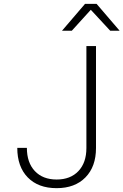

<svg xmlns="http://www.w3.org/2000/svg" viewBox="-20 -970 643 1000"><path d="M275 10Q179 10 124.5 -46Q70 -102 70 -200H120Q120 -123 161.5 -79Q203 -35 275 -35Q347 -35 388.5 -79Q430 -123 430 -199V-730H480V-199Q480 -102 425 -46Q370 10 275 10ZM303 -810 423 -950H483L603 -810H554L453 -919L354 -810Z"/></svg>

Font: JetBrains Mono NL Thin
Style: Regular
Weight: 100
Monospace: yes
Designer: Philipp Nurullin, Konstantin Bulenkov
Foundry: JetBrains
Version: Version 2.305; ttfautohint (v1.8.4.7-5d5b)